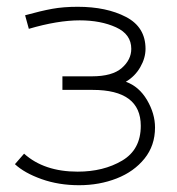

<svg xmlns="http://www.w3.org/2000/svg" viewBox="-20 -536 523 566"><path d="M24 -52 51 -83Q110 -30 209 -30Q285 -30 340 -62.5Q395 -95 395 -165Q395 -271 253 -271H164V-311H251Q311 -311 339 -335.5Q367 -360 367 -392Q367 -435 322 -455.5Q277 -476 215 -476Q150 -476 65 -451L54 -491Q101 -504 134 -510Q167 -516 209 -516Q294 -516 351.5 -486Q409 -456 409 -392Q409 -365 393.5 -338Q378 -311 351 -295Q390 -281 413.5 -241Q437 -201 437 -160Q437 -107 406 -68.5Q375 -30 324 -10Q273 10 213 10Q153 10 102.5 -8Q52 -26 24 -52Z"/></svg>

Font: Bellota Text Light
Style: Regular
Weight: 300
Designer: Kemie Guaida
Foundry: Kemie Guaida
Version: Version 4.001